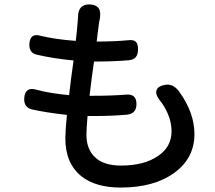

<svg xmlns="http://www.w3.org/2000/svg" viewBox="-20 -803 967 864"><path d="M523 41Q410 41 346 -10Q274 -68 274 -181Q274 -211 281 -286Q189 -296 122 -311Q87 -321 89 -360Q92 -415 145 -399Q209 -382 291 -375Q299 -447 311 -531Q223 -539 145 -557Q111 -565 112 -604Q115 -656 162 -642Q228 -626 321 -619Q327 -669 330 -710Q330 -713 330.5 -718Q331 -723 331 -725Q331 -786 386 -783Q441 -780 429 -718Q429 -716 428 -711.5Q427 -707 426 -704L415 -616Q494 -616 557 -622Q582 -625 592 -614.5Q602 -604 601 -577Q600 -536 561 -532Q491 -526 405 -526H403Q391 -442 383 -372H397Q482 -372 544 -377Q596 -383 594 -332Q593 -292 552 -287Q483 -281 412 -281Q393 -281 374 -281Q369 -224 369 -197Q369 -131 408 -95Q447 -58 524 -58Q629 -58 691 -101Q752 -142 752 -212Q752 -276 708 -340Q681 -371 683 -391Q685 -414 722 -421Q757 -428 784 -394Q855 -297 855 -200Q855 -91 764 -25Q673 41 523 41Z"/></svg>

Font: GenSenRounded JP M
Style: Regular
Weight: 500
Version: Version 1.501;PS 1;hotconv 16.6.51;makeotf.lib2.5.65220